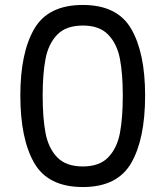

<svg xmlns="http://www.w3.org/2000/svg" viewBox="-20 -754 668 774"><path d="M62 -369Q62 -541 118 -637.5Q174 -734 314 -734Q453 -734 509 -637.5Q565 -541 565 -369Q565 -194 509 -97Q453 0 314 0Q174 0 118 -97Q62 -194 62 -369ZM475 -369Q475 -456 463.5 -516.5Q452 -577 416.5 -614Q381 -651 314 -651Q246 -651 210.5 -614Q175 -577 163.5 -516.5Q152 -456 152 -369Q152 -279 163.5 -218Q175 -157 210.5 -120Q246 -83 314 -83Q381 -83 416.5 -120Q452 -157 463.5 -218Q475 -279 475 -369Z"/></svg>

Font: MSTAGE
Style: Regular
Weight: 400
Designer: Ninad Kale (Devanagari), Jonny Pinhorn (Latin)
Foundry: Indian Type Foundry
Version: 4.004